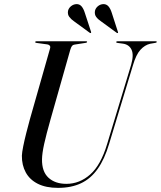

<svg xmlns="http://www.w3.org/2000/svg" viewBox="-20 -900 780 930"><path d="M498.5 -201 615 -585.5Q629 -634 617.2 -659Q605.5 -684 576 -688.5L550 -692Q545.5 -692.5 544.2 -693.5Q543 -694.5 543 -696.5Q543 -698 544.5 -699Q546 -700 548.5 -700H735Q737.5 -700 738.5 -699.2Q739.5 -698.5 739.5 -697Q739.5 -695.5 738.2 -694.5Q737 -693.5 733 -692.5L707 -688Q681.5 -682 660.2 -658.8Q639 -635.5 624 -584L508.5 -203Q486.5 -129 453.2 -82Q420 -35 372.8 -12.5Q325.5 10 261 10Q202.5 10 163.2 -9.8Q124 -29.5 104.8 -64.8Q85.5 -100 86 -146Q86.5 -161.5 92.5 -191.5Q98.5 -221.5 107.5 -256.8Q116.5 -292 125 -323L222.5 -665.5Q225 -674.5 220.8 -679.2Q216.5 -684 209 -685L157.5 -692Q153.5 -692.5 152 -693.5Q150.5 -694.5 150.5 -696.5Q150.5 -698 152 -699Q153.5 -700 156 -700H398Q402 -700 402 -697Q402 -695.5 400.8 -694.5Q399.5 -693.5 395.5 -692.5L341 -684Q333.5 -683 329 -677.8Q324.5 -672.5 320 -657.5L225 -322.5Q204 -248.5 194 -203Q184 -157.5 183.5 -129Q182.5 -69 214.8 -39.2Q247 -9.5 301.5 -9.5Q365.5 -9.5 416.8 -54.8Q468 -100 498.5 -201ZM391 -837.5 421 -746Q421.5 -744.5 421.5 -743Q421.5 -741.5 420.5 -740.5Q419.5 -739.5 418.2 -739.8Q417 -740 415 -741L339 -796.5Q325 -806 315.8 -818Q306.5 -830 309.5 -847.5Q312.5 -860.5 323.8 -869.8Q335 -879 349 -880Q364.5 -881 374.5 -869.8Q384.5 -858.5 391 -837.5ZM521.5 -837.5 551 -746Q552 -744 552 -742.8Q552 -741.5 551 -740.5Q550 -739.5 548.5 -739.8Q547 -740 545.5 -741L469.5 -796.5Q455 -806 446 -818Q437 -830 440 -847.5Q443 -860.5 454 -869.8Q465 -879 479 -880Q494.5 -881 504.8 -869.8Q515 -858.5 521.5 -837.5Z"/></svg>

Font: Fraunces 120pt
Style: Italic
Weight: 400
Italic angle: -16°
Version: Version 1.000;[b76b70a41]